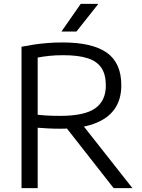

<svg xmlns="http://www.w3.org/2000/svg" viewBox="-20 -966 730 986"><path d="M90.5 0V-726Q120.5 -732 153.5 -737Q186.5 -742 223.2 -745Q260 -748 301.5 -748Q454 -748 528.5 -695.5Q603 -643 603 -528Q603 -454 567.2 -404.5Q531.5 -355 461.5 -330Q391.5 -305 287.5 -305Q254.5 -305 228.2 -306.5Q202 -308 173.5 -310V0ZM563.5 0 290 -349H385L660 0ZM289.5 -371Q413.5 -371 468.5 -409.5Q523.5 -448 523.5 -527Q523.5 -583.5 500.8 -617.5Q478 -651.5 430 -667Q382 -682.5 306 -682.5Q264.5 -682.5 234 -679.2Q203.5 -676 173.5 -670.5V-376.5Q194.5 -374.5 212 -373.2Q229.5 -372 247.8 -371.5Q266 -371 289.5 -371ZM295.5 -804 394.5 -946H485L372.5 -804Z"/></svg>

Font: Encode Sans SemiExpanded
Style: Regular
Weight: 400
Width: 6
Designer: Multiple Designers
Foundry: Impallari Type
Version: Version 3.002